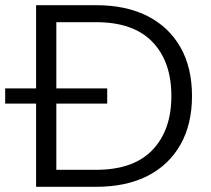

<svg xmlns="http://www.w3.org/2000/svg" viewBox="-50 -720 812 740"><path d="M89.1 0V-700H320.2Q436.5 -700 519 -657.8Q601.5 -615.5 645.7 -537.5Q690 -459.5 690 -350Q690 -241.2 645.7 -162.9Q601.5 -84.5 519 -42.2Q436.5 0 320.2 0ZM167.1 -65.5H320.2Q464.1 -65.5 537.3 -141.7Q610.5 -217.9 610.5 -350Q610.5 -482.8 537.3 -558.7Q464.1 -634.5 320.2 -634.5H167.1ZM-30.1 -320.6V-379.4H363.2V-320.6Z"/></svg>

Font: Envelope Sans Variable
Style: Regular
Weight: 500
Designer: Andreas Rasmussen / Norman Anderson
Foundry: mail.de GmbH
Version: Version 1.150